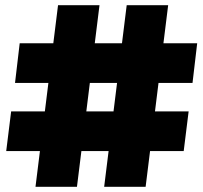

<svg xmlns="http://www.w3.org/2000/svg" viewBox="-20 -721 785 741"><path d="M23 -291H708L689 -138H4ZM56 -554H741L723 -401H38ZM204 -701H364L277 0H117ZM469 -701H629L542 0H382Z"/></svg>

Font: Alexandria Black
Style: Regular
Weight: 900
Designer: Mohamed Gaber
Foundry: Kief Type Foundry
Version: Version 5.100